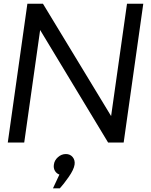

<svg xmlns="http://www.w3.org/2000/svg" viewBox="-20 -770 816 1037"><path d="M753.9 -750 647.9 0H564L196.8 -607.9L110.8 0H22L127.9 -750H211.9L580.1 -143.1L666 -750ZM300.8 172.9Q284.7 167 276.4 152.3Q268.1 137.7 271 119.1Q273.9 95.7 293 78.9Q312 62 335.9 62Q358.9 62 372.6 78.6Q386.2 95.2 382.8 119.1Q378.9 146 351.1 185.8Q323.2 225.6 303.2 247.1H266.1Z"/></svg>

Font: Oakes Grotesk
Style: Italic
Weight: 400
Italic angle: -8°
Designer: Samuel Oakes
Foundry: Samuel Oakes
Version: Version 1.000;PS 001.000;hotconv 1.0.88;makeotf.lib2.5.64775